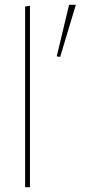

<svg xmlns="http://www.w3.org/2000/svg" viewBox="-20 -775 394 795"><path d="M84 -748 104 -751V0H84ZM229 -539 215 -542 266 -755H294Z"/></svg>

Font: Murecho Thin
Style: Regular
Weight: 100
Designer: Neil Summerour
Foundry: Positype
Version: Version 1.010